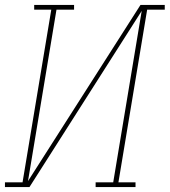

<svg xmlns="http://www.w3.org/2000/svg" viewBox="-38 -755 685 775"><path d="M-18 0V-19H53L169 -716H100V-735H261V-716H190L75 -24L529 -735H627V-716H556L440 -19H509V0H348V-19H419L534 -711L81 0Z"/></svg>

Font: Iosevka Curly Slab ThEx
Style: Italic
Weight: 100
Width: 7
Italic angle: -9°
Monospace: yes
Designer: Belleve Invis
Foundry: Belleve Invis
Version: Version 11.1.0; ttfautohint (v1.8.3)